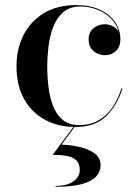

<svg xmlns="http://www.w3.org/2000/svg" viewBox="-20 -490 552 756"><path d="M276.5 10Q210.5 10 158 -18Q105.5 -46 75.2 -99.5Q45 -153 45 -230Q45 -297 72.2 -351.2Q99.5 -405.5 152 -437.8Q204.5 -470 281 -470Q334 -470 373 -452Q412 -434 433 -403.5Q454 -373 454 -335.5Q454 -306 436.5 -289.2Q419 -272.5 393 -272.5Q379 -272.5 364 -279Q349 -285.5 339 -299Q329 -312.5 329 -334.5Q329 -363.5 348.2 -379Q367.5 -394.5 393 -394.5Q417.5 -394.5 435.2 -379.5Q453 -364.5 453 -335.5H450.5Q450.5 -366.5 437 -390.5Q423.5 -414.5 401 -431Q378.5 -447.5 351.5 -456Q324.5 -464.5 296.5 -464.5Q254.5 -464.5 228.5 -441.5Q202.5 -418.5 189 -382.5Q175.5 -346.5 170.8 -306Q166 -265.5 166 -230Q166 -187 171.2 -145.5Q176.5 -104 189.8 -70.8Q203 -37.5 227.8 -17.5Q252.5 2.5 291 2.5Q335 2.5 367.8 -16Q400.5 -34.5 422.8 -67.2Q445 -100 458 -142H462Q442.5 -76.5 398.8 -33.2Q355 10 276.5 10ZM199 245.5V242Q243.5 242 268.8 224.2Q294 206.5 294 180Q294 154 280 141Q266 128 242 123.8Q218 119.5 187.5 119.5L273 4.5H278L222.5 79.5Q262 81 297 89.5Q332 98 354 115.2Q376 132.5 376 160.5Q376 185.5 358.8 204.8Q341.5 224 302.5 234.8Q263.5 245.5 199 245.5Z"/></svg>

Font: Bodoni Moda 48pt Medium
Style: Regular
Weight: 500
Designer: Owen Earl
Foundry: indestructible type
Version: Version 2.005